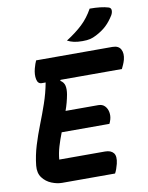

<svg xmlns="http://www.w3.org/2000/svg" viewBox="-99 -1004 828 1074"><g transform="rotate(-10 314.5 -466.5)"><path d="M165 0Q137 0 106 -12.5Q75 -25 55 -51.5Q35 -78 39 -120Q45 -177 62 -232.5Q79 -288 100.5 -342.5Q122 -397 141.5 -453.5Q161 -510 172 -569H150Q128 -569 122.5 -596Q117 -623 126 -657Q130 -672 133.5 -681.5Q137 -691 141 -700H574Q609 -700 621.5 -676.5Q634 -653 625 -618Q621 -604 615.5 -591.5Q610 -579 605 -569H257L254 -564Q274 -552 278.5 -531.5Q283 -511 278 -482Q274 -460 268 -437.5Q262 -415 254 -393H440Q463 -393 476.5 -379Q490 -365 494 -344Q498 -323 492 -302Q490 -294 487.5 -289Q485 -284 483 -279H212Q197 -241 186 -204Q175 -167 172 -131H432Q465 -131 480 -112.5Q495 -94 485 -52Q477 -20 466 0ZM486 -933Q552 -933 591 -921Q605 -917 606 -904Q607 -891 599 -876Q578 -842 554 -819.5Q530 -797 495 -779Q476 -769 459 -765Q442 -761 416 -761Q387 -761 367 -765.5Q347 -770 330 -779Q385 -814 422 -849Q459 -884 486 -933Z"/></g></svg>

Font: Recursive Mn Csl St
Style: Bold Italic
Weight: 700
Italic angle: -15°
Monospace: yes
Version: Version 1.079;hotconv 1.0.112;makeotfexe 2.5.65598; ttfautoh